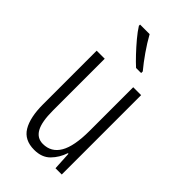

<svg xmlns="http://www.w3.org/2000/svg" viewBox="-239 -833 910 910"><g transform="rotate(45 216.0 -377.5)"><path d="M364 -532V0H322L317 -92H313Q299 -50 269.5 -20Q240 10 189 10Q123 10 94.5 -37.5Q66 -85 66 -173V-532H120V-185Q120 -109 139.5 -74Q159 -39 198 -39Q254 -39 282.5 -88Q311 -137 311 -240V-532ZM188 -765Q209 -727 236.5 -687.5Q264 -648 290 -617V-606H256Q236 -624 211 -650.5Q186 -677 162.5 -705Q139 -733 124 -757V-765Z"/></g></svg>

Font: Noto Sans Myanmar ExtraCondensed Light
Style: Regular
Weight: 300
Width: 2
Designer: Monotype Design Team
Foundry: Monotype Imaging Inc.
Version: Version 2.107; ttfautohint (v1.8.4.7-5d5b)